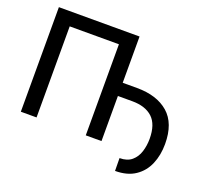

<svg xmlns="http://www.w3.org/2000/svg" viewBox="-143 -915 1389 1255"><g transform="rotate(20 551.5 -287.0)"><path d="M622.9 -727.3V0H513.5V-633.5H171.2V0H61.8V-727.3ZM606.2 -313.6V-405.5H723Q861.2 -405.5 940.7 -336.5Q1020.2 -267.4 1020.2 -123.6Q1020.2 -46.2 993.6 16.5Q967 79.2 912.1 116.1Q857.2 153.1 772.7 153.1L771.7 64.3Q824.9 64.3 856 37.6Q887.1 11 900.4 -31.4Q913.7 -73.9 913.7 -120.7Q913.7 -221.2 864.2 -267.4Q814.6 -313.6 723 -313.6Z"/></g></svg>

Font: Inter Zeller Medium
Style: Regular
Weight: 500
Designer: Rasmus Andersson; Joe Bland
Foundry: zeller
Version: Version 3.015;git-dec3a8cb1